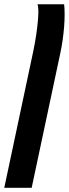

<svg xmlns="http://www.w3.org/2000/svg" viewBox="-70 -650 326 910"><path d="M-49.8 240.2 87.9 -408.2Q96.2 -448.2 101.6 -484.9Q106.9 -521.5 109.4 -549.6Q111.8 -577.6 111.8 -592.3Q111.8 -596.2 111.6 -603.8Q111.3 -611.3 110.4 -618.7Q109.4 -626 107.9 -629.9H233.9Q234.9 -621.1 235.6 -608.9Q236.3 -596.7 236.3 -583Q236.3 -554.2 233.9 -522.9Q231.4 -491.7 226.8 -459.7Q222.2 -427.7 215.8 -397.9L80.1 240.2Z"/></svg>

Font: Open Sans Condensed
Style: Italic
Weight: 400
Width: 3
Italic angle: -12°
Designer: Monotype Design Team
Foundry: Monotype Imaging Inc.
Version: Version 3.000